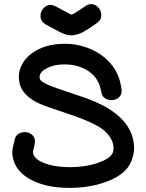

<svg xmlns="http://www.w3.org/2000/svg" viewBox="-20 -901 707 930"><path d="M310 9Q403 10 482 -16Q576 -47 609 -105Q631 -148 629.5 -189.5Q628 -231 610 -268Q590 -308 555 -338.5Q520 -369 479 -390Q438 -411 399 -425L340 -445Q234 -480 213 -490Q175 -507 173 -519Q167 -544 193 -562Q231 -589 293 -589Q361 -589 410.5 -555Q460 -521 470 -457Q474 -433 491 -423.5Q508 -414 527.5 -416.5Q547 -419 560 -433.5Q573 -448 568 -473Q558 -545 516 -593Q474 -641 415 -665Q356 -689 293 -689Q199 -689 136 -644Q100 -619 82.5 -580.5Q65 -542 75 -497Q89 -437 171 -399Q200 -386 309 -350Q397 -321 448 -293Q500 -265 520 -224Q529 -206 530 -186Q530 -167 523 -155Q508 -130 451 -111Q409 -97 359.5 -93Q310 -89 264 -94.5Q218 -100 185 -115Q143 -134 140 -162Q139 -165 141 -173Q142 -175 143 -180Q144 -185 144 -186Q147 -196 148 -204Q153 -229 140 -243.5Q127 -258 107.5 -260.5Q88 -263 71 -253.5Q54 -244 50 -220Q49 -216 48 -210Q44 -196 44 -195Q38 -170 40 -150Q51 -66 143 -24Q211 8 310 9ZM318 -730Q348 -728 383 -746Q402 -756 449 -789Q469 -803 470.5 -822.5Q472 -842 461 -858.5Q450 -875 431.5 -880Q413 -885 393 -871Q350 -842 336 -834Q329 -831 326 -830Q322 -831 310 -838Q253 -868 248 -871Q226 -882 208.5 -874Q191 -866 182 -848.5Q173 -831 177.5 -812Q182 -793 204 -781Q207 -780 262 -750Q295 -732 318 -730Z"/></svg>

Font: Balsamiq Sans
Style: Regular
Weight: 400
Designer: Michael Angeles
Foundry: Balsamiq SRL
Version: Version 1.020; ttfautohint (v1.8.4.7-5d5b);gftools[0.9.26]